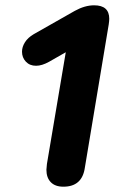

<svg xmlns="http://www.w3.org/2000/svg" viewBox="-20 -696 457 724"><path d="M155 -56Q155 -62 157 -78L228 -499L165 -463Q138 -448 116 -448Q92 -448 77.5 -463.5Q63 -479 63 -501Q63 -519 74 -536.5Q85 -554 107 -567L262 -655Q300 -676 335 -676Q392 -676 392 -625Q392 -618 390 -604L300 -64Q290 8 219 8Q188 8 171.5 -9Q155 -26 155 -56Z"/></svg>

Font: SN Pro Bold
Style: Bold Italic
Weight: 700
Italic angle: -9°
Designer: Tobias Whetton
Foundry: Supernotes
Version: Version 1.003